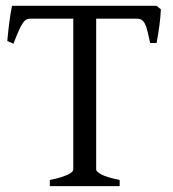

<svg xmlns="http://www.w3.org/2000/svg" viewBox="-20 -635 591 655"><path d="M149.9 0V-21Q172.4 -25.4 187.7 -30.3Q203.1 -35.2 212.4 -39.8Q221.7 -44.4 225.8 -48.6Q230 -52.7 230 -56.2V-571.3H84Q76.7 -571.3 70.6 -568.6Q64.5 -565.9 58.3 -557.1Q52.2 -548.3 44.4 -531.2Q36.6 -514.2 25.9 -485.8L4.9 -495.1Q7.3 -523.9 11.5 -556.6Q15.6 -589.4 21 -615.2H514.2L528.8 -603Q527.8 -578.1 523.9 -548.6Q520 -519 514.2 -488.3H492.2Q487.3 -510.7 483.6 -526.6Q480 -542.5 475.1 -552.5Q470.2 -562.5 463.6 -566.9Q457 -571.3 446.8 -571.3H308.1V-56.2Q308.1 -49.8 325.7 -40Q343.3 -30.3 388.2 -21V0Z"/></svg>

Font: Gentium Plus
Style: Regular
Weight: 400
Designer: J. Victor Gaultney, Annie Olsen, Iska Routamaa
Foundry: SIL International
Version: Version 1.510